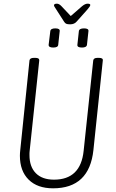

<svg xmlns="http://www.w3.org/2000/svg" viewBox="-20 -1016 630 1042"><path d="M268 6Q183 6 135.5 -41Q88 -88 88 -171Q88 -178 88.5 -186Q89 -194 90 -202L140 -688Q142 -702 164 -702H172Q194 -702 193 -688L141 -198Q140 -192 140 -185.5Q140 -179 140 -174Q140 -111 174.5 -76Q209 -41 273 -41Q418 -41 434 -198L486 -688Q488 -702 509 -702H517Q540 -702 538 -688L487 -202Q465 6 268 6ZM425 -758Q398 -758 400 -773L408 -847Q410 -862 436 -862Q462 -862 460 -847L452 -773Q450 -758 425 -758ZM269 -758Q243 -758 244 -773L253 -847Q255 -862 280 -862Q306 -862 304 -847L296 -773Q295 -758 269 -758ZM455 -996Q470 -996 470 -989Q470 -982 454 -964L397 -900Q384 -884 361 -884Q346 -884 339.5 -887Q333 -890 328 -898L285 -965Q281 -972 277 -977.5Q273 -983 273 -987Q273 -996 289 -996Q301 -996 314 -982L364 -929L425 -982Q442 -996 455 -996Z"/></svg>

Font: Asap Condensed Condensed ExtraLight
Style: Italic
Weight: 200
Width: 3
Italic angle: -6°
Designer: Pablo Cosgaya
Foundry: Omnibus-Type
Version: Version 3.001; ttfautohint (v1.8.4.7-5d5b)